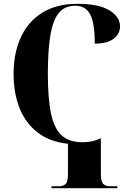

<svg xmlns="http://www.w3.org/2000/svg" viewBox="-20 -744 687 1003"><path d="M249 239V229H287Q311 229 323 217Q335 205 335 165V7Q240 -3 177 -51.5Q114 -100 82.5 -178.5Q51 -257 51 -358Q51 -466 88.5 -548.5Q126 -631 200.5 -677.5Q275 -724 384 -724Q496 -724 551.5 -690Q607 -656 607 -607Q607 -567 573.5 -541.5Q540 -516 475 -516Q475 -624 451 -669Q427 -714 373 -714Q320 -714 289 -678.5Q258 -643 244 -564.5Q230 -486 230 -358Q230 -227 247 -148.5Q264 -70 303.5 -35.5Q343 -1 412 -1Q440 -1 463.5 -6.5Q487 -12 503 -21H507V165Q507 205 519.5 217Q532 229 555 229H593V239Z"/></svg>

Font: Noto Serif Display SemiCondensed ExtraBold
Style: Regular
Weight: 800
Width: 4
Designer: Monotype Design Team
Foundry: Monotype Imaging Inc.
Version: Version 2.009